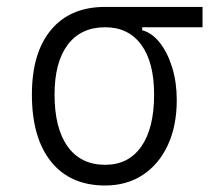

<svg xmlns="http://www.w3.org/2000/svg" viewBox="-20 -538 626 567"><path d="M290.5 9.8Q187.5 9.8 130.9 -60.5Q74.2 -130.9 74.2 -258.8Q74.2 -382.3 130.9 -450Q187.5 -517.6 290.5 -517.6H578.1V-457.5H399.9V-448.7Q429.2 -440.9 452.1 -411.6Q475.1 -382.3 488.5 -338.6Q502 -294.9 502 -242.7Q502 -166.5 475.8 -109.9Q449.7 -53.2 402.1 -21.7Q354.5 9.8 290.5 9.8ZM290.5 -51.3Q359.4 -51.3 397.2 -105.2Q435.1 -159.2 435.1 -258.8Q435.1 -354 397.2 -405.8Q359.4 -457.5 290.5 -457.5Q218.8 -457.5 179.9 -405.8Q141.1 -354 141.1 -258.8Q141.1 -159.2 179.9 -105.2Q218.8 -51.3 290.5 -51.3Z"/></svg>

Font: Caskaydia Cove Light
Style: Regular
Weight: 300
Monospace: yes
Designer: Aaron Bell
Foundry: Saja Typeworks
Version: Version 4.300; ttfautohint (v1.8.3)